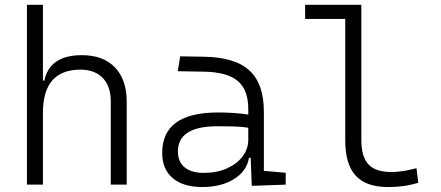

<svg xmlns="http://www.w3.org/2000/svg" viewBox="-20 -752 1798 782"><path d="M89.8 0V-732.4H154.8V-423.8H160.6Q182.6 -527.3 313 -527.3Q400.4 -527.3 448.2 -477.5Q496.1 -427.7 496.1 -336.9V0H431.2V-338.4Q431.2 -400.4 398.7 -434.3Q366.2 -468.3 307.6 -468.3Q154.8 -468.3 154.8 -292.5V0Z M804.2 9.8Q726.1 9.8 683.3 -26.6Q640.6 -63 640.6 -129.4Q640.6 -293.9 867.7 -293.9Q902.8 -293.9 934.3 -291.7Q965.8 -289.6 991.2 -285.2V-307.1Q991.2 -386.2 948.5 -422.1Q905.8 -458 814 -460L704.1 -461.9L713.9 -522.5L810.5 -521Q937.5 -519 996.1 -464.8Q1054.7 -410.6 1054.7 -297.4V-56.2L1143.6 -48.3V0L1005.4 4.9L1001 -109.4H994.1Q985.4 -55.2 933.1 -22.7Q880.9 9.8 804.2 9.8ZM809.6 -47.9Q863.8 -47.9 904.5 -66.2Q945.3 -84.5 968.3 -115.2Q991.2 -146 991.2 -182.6V-231.9Q962.4 -236.3 929.4 -237.1Q896.5 -237.8 865.7 -237.8Q704.6 -237.8 704.6 -134.8Q704.6 -93.3 731.9 -70.6Q759.3 -47.9 809.6 -47.9Z M1560.1 9.8Q1471.2 9.8 1428.7 -36.6Q1386.2 -83 1386.2 -179.2V-674.8H1222.7V-732.4H1451.7V-180.7Q1451.7 -114.7 1480.2 -83Q1508.8 -51.3 1576.2 -51.3Q1616.2 -51.3 1676.3 -66.9L1683.6 -7.3Q1651.9 2 1622.6 5.9Q1593.3 9.8 1560.1 9.8Z"/></svg>

Font: Caskaydia Cove Light
Style: Regular
Weight: 300
Monospace: yes
Designer: Aaron Bell
Foundry: Saja Typeworks
Version: Version 4.300; ttfautohint (v1.8.3)